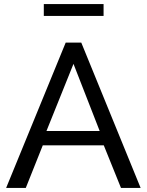

<svg xmlns="http://www.w3.org/2000/svg" viewBox="-20 -918 717 938"><path d="M301 -710H377L667 0H571L487 -208H189L106 0H10ZM467 -278 339 -606 207 -278ZM194 -840V-898H486V-840Z"/></svg>

Font: Raleway Thin Medium
Style: Regular
Weight: 500
Version: Version 4.026